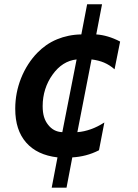

<svg xmlns="http://www.w3.org/2000/svg" viewBox="-20 -719 642 892"><path d="M220.2 152.8H289.1L315.9 12.2C336.4 11.2 358.4 7.8 378.9 2.4C399.4 -2.9 419.9 -10.7 439.9 -21L464.8 -149.9C443.8 -136.7 424.3 -126.5 402.3 -118.7C381.3 -111.3 360.4 -106.4 339.4 -105L405.3 -442.9C426.3 -440.4 447.3 -435.1 463.4 -428.2C480.5 -420.9 497.6 -410.2 512.2 -397L538.1 -525.9C518.6 -536.1 499.5 -543.9 481 -549.3C464.4 -554.2 444.8 -558.1 427.2 -559.1L454.1 -699.2H384.8L357.9 -559.1C316.9 -558.6 278.8 -550.3 245.6 -536.6C207.5 -521 177.7 -498.5 153.8 -474.1C123.5 -443.4 96.2 -401.9 77.6 -355C60.1 -310.5 50.8 -263.7 50.8 -213.9C50.8 -146 67.9 -95.2 101.6 -56.6C135.3 -18.1 184.1 4.9 247.1 12.2ZM269.5 -105C240.7 -106 219.7 -118.7 203.6 -139.2C186.5 -160.6 178.2 -187 178.2 -226.1C178.2 -280.8 194.3 -330.6 224.1 -372.1C254.4 -414.6 291.5 -438 335.9 -442.9Z"/></svg>

Font: Hack
Style: Bold Oblique
Weight: 700
Italic angle: -12°
Monospace: yes
Designer: Christopher Simpkins
Foundry: Christopher Simpkins
Version: Version 2.010